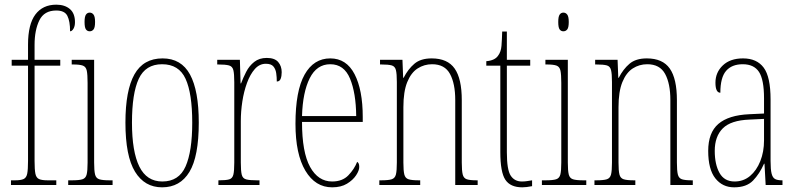

<svg xmlns="http://www.w3.org/2000/svg" viewBox="-20 -792 3410 822"><path d="M27 0V-20H44Q69 -20 81 -25.5Q93 -31 96.5 -48.5Q100 -66 100 -103V-511H30V-536H100V-601Q100 -688 131.5 -730Q163 -772 221 -772Q257 -772 279 -753.5Q301 -735 301 -697Q301 -680 294.5 -669Q288 -658 280 -658Q280 -701 268.5 -724Q257 -747 221 -747Q169 -747 148.5 -705Q128 -663 128 -600V-536H238V-511H128V-103Q128 -66 131.5 -48.5Q135 -31 147 -25.5Q159 -20 184 -20H221V0Z M364 -658Q354 -658 348 -666Q342 -674 342 -698Q342 -721 348 -729.5Q354 -738 364 -738Q374 -738 380.5 -729.5Q387 -721 387 -698Q387 -674 380.5 -666Q374 -658 364 -658ZM272 0V-20H288Q319 -20 333 -24.5Q347 -29 351 -45Q355 -61 355 -96V-437Q355 -473 351.5 -489.5Q348 -506 335 -511Q322 -516 293 -516H287V-536H383V-96Q383 -61 387 -45Q391 -29 405 -24.5Q419 -20 449 -20H462V0Z M674 10Q599 10 558 -57Q517 -124 517 -267Q517 -405 555.5 -473.5Q594 -542 676 -542Q756 -542 793.5 -473Q831 -404 831 -267Q831 -122 791 -56Q751 10 674 10ZM675 -15Q746 -15 774.5 -79.5Q803 -144 803 -267Q803 -392 774.5 -454.5Q746 -517 674 -517Q603 -517 574 -454.5Q545 -392 545 -267Q545 -143 576.5 -79Q608 -15 675 -15Z M915 0V-20H916Q947 -20 961 -24Q975 -28 979 -44Q983 -60 983 -96V-440Q983 -476 979 -492Q975 -508 960 -512Q945 -516 913 -516H910V-536H1007L1010 -435H1012Q1021 -459 1034 -484.5Q1047 -510 1068.5 -527Q1090 -544 1122 -544Q1156 -544 1171 -526.5Q1186 -509 1186 -483Q1186 -466 1181.5 -454.5Q1177 -443 1165 -443Q1165 -462 1162.5 -479Q1160 -496 1150.5 -507.5Q1141 -519 1118 -519Q1091 -519 1071 -496.5Q1051 -474 1037.5 -437Q1024 -400 1017.5 -357.5Q1011 -315 1011 -274V-96Q1011 -60 1015 -44Q1019 -28 1034 -24Q1049 -20 1080 -20H1091V0Z M1402 10Q1330 10 1287.5 -61Q1245 -132 1245 -262Q1245 -403 1284 -472.5Q1323 -542 1394 -542Q1463 -542 1498 -474.5Q1533 -407 1533 -291V-270H1273Q1273 -140 1307.5 -77.5Q1342 -15 1402 -15Q1446 -15 1471.5 -41.5Q1497 -68 1509 -99Q1513 -97 1515.5 -92Q1518 -87 1518 -77Q1518 -62 1504.5 -41.5Q1491 -21 1465.5 -5.5Q1440 10 1402 10ZM1505 -295Q1504 -394 1478.5 -455.5Q1453 -517 1394 -517Q1336 -517 1306 -457Q1276 -397 1273 -295Z M1604 0V-20H1612Q1643 -20 1657 -24.5Q1671 -29 1675 -45Q1679 -61 1679 -96V-441Q1679 -476 1675 -492Q1671 -508 1657 -512Q1643 -516 1612 -516H1607V-536H1703L1706 -459H1708Q1727 -496 1754 -519Q1781 -542 1828 -542Q1896 -542 1926.5 -498.5Q1957 -455 1957 -363V-96Q1957 -61 1961 -45Q1965 -29 1978.5 -24.5Q1992 -20 2021 -20H2025V0H1929V-364Q1929 -434 1906.5 -475.5Q1884 -517 1830 -517Q1796 -517 1768 -499Q1740 -481 1723.5 -440.5Q1707 -400 1707 -333V-96Q1707 -61 1711 -45Q1715 -29 1729 -24.5Q1743 -20 1773 -20H1779V0Z M2216 10Q2165 10 2143.5 -22.5Q2122 -55 2122 -141V-511H2062V-530Q2098 -533 2112 -553Q2125 -570 2127 -596Q2129 -622 2130 -657H2150V-536H2250V-511H2150V-140Q2150 -65 2166.5 -40Q2183 -15 2214 -15Q2226 -15 2235.5 -16.5Q2245 -18 2258 -20V5Q2233 10 2216 10Z M2392 -658Q2382 -658 2376 -666Q2370 -674 2370 -698Q2370 -721 2376 -729.5Q2382 -738 2392 -738Q2402 -738 2408.5 -729.5Q2415 -721 2415 -698Q2415 -674 2408.5 -666Q2402 -658 2392 -658ZM2300 0V-20H2316Q2347 -20 2361 -24.5Q2375 -29 2379 -45Q2383 -61 2383 -96V-437Q2383 -473 2379.5 -489.5Q2376 -506 2363 -511Q2350 -516 2321 -516H2315V-536H2411V-96Q2411 -61 2415 -45Q2419 -29 2433 -24.5Q2447 -20 2477 -20H2490V0Z M2525 0V-20H2533Q2564 -20 2578 -24.5Q2592 -29 2596 -45Q2600 -61 2600 -96V-441Q2600 -476 2596 -492Q2592 -508 2578 -512Q2564 -516 2533 -516H2528V-536H2624L2627 -459H2629Q2648 -496 2675 -519Q2702 -542 2749 -542Q2817 -542 2847.5 -498.5Q2878 -455 2878 -363V-96Q2878 -61 2882 -45Q2886 -29 2899.5 -24.5Q2913 -20 2942 -20H2946V0H2850V-364Q2850 -434 2827.5 -475.5Q2805 -517 2751 -517Q2717 -517 2689 -499Q2661 -481 2644.5 -440.5Q2628 -400 2628 -333V-96Q2628 -61 2632 -45Q2636 -29 2650 -24.5Q2664 -20 2694 -20H2700V0Z M3123 10Q3073 10 3042.5 -28.5Q3012 -67 3012 -146Q3012 -224 3055.5 -261.5Q3099 -299 3188 -303L3251 -306V-371Q3251 -451 3229.5 -484Q3208 -517 3160 -517Q3113 -517 3088.5 -488.5Q3064 -460 3064 -395Q3043 -395 3043 -438Q3043 -482 3074.5 -512Q3106 -542 3161 -542Q3220 -542 3249.5 -502.5Q3279 -463 3279 -366V-103Q3279 -66 3283.5 -48.5Q3288 -31 3298.5 -25.5Q3309 -20 3328 -20H3330V0H3258L3253 -91H3251Q3232 -48 3204 -19Q3176 10 3123 10ZM3125 -15Q3163 -15 3191 -38.5Q3219 -62 3235 -102Q3251 -142 3251 -191V-283L3189 -280Q3109 -277 3074.5 -242.5Q3040 -208 3040 -146Q3040 -88 3060.5 -51.5Q3081 -15 3125 -15Z"/></svg>

Font: Noto Serif Myanmar ExtraCondensed Thin
Style: Regular
Weight: 100
Width: 2
Designer: Ben Mitchell and the Monotype Design Team
Foundry: Monotype Imaging Inc.
Version: Version 2.106; ttfautohint (v1.8.4.7-5d5b)